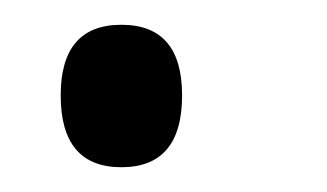

<svg xmlns="http://www.w3.org/2000/svg" viewBox="-20 -132 264 155"><path d="M127 -55Q127 -112 78 -112Q29 -112 29 -55Q29 3 78 3Q127 3 127 -55Z"/></svg>

Font: RIT Lekha
Style: Regular
Weight: 400
Designer: Rahul Radhakrishnan
Version: 1.0